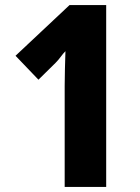

<svg xmlns="http://www.w3.org/2000/svg" viewBox="-20 -734 549 754"><path d="M397 0V-714H253L41 -515L131 -421L198 -487Q209 -498 218.5 -511Q228 -524 237 -533Q236 -502 235 -463.5Q234 -425 234 -397V0Z"/></svg>

Font: Noto Sans Display SemiCondensed Extra
Style: Regular
Weight: 800
Width: 4
Designer: Monotype Design Team
Foundry: Monotype Imaging Inc.
Version: Version 1.900